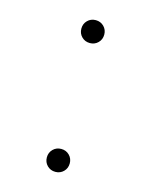

<svg xmlns="http://www.w3.org/2000/svg" viewBox="-87 -584 511 648"><g transform="rotate(15 168.0 -260.0)"><path d="M168 -445Q151 -445 139.5 -456.5Q128 -468 128 -485Q128 -502 139.5 -513.5Q151 -525 168 -525Q185 -525 196.5 -513.5Q208 -502 208 -485Q208 -468 196.5 -456.5Q185 -445 168 -445ZM168 5Q151 5 139.5 -6.5Q128 -18 128 -35Q128 -52 139.5 -63.5Q151 -75 168 -75Q185 -75 196.5 -63.5Q208 -52 208 -35Q208 -18 196.5 -6.5Q185 5 168 5Z"/></g></svg>

Font: M PLUS 2 Thin ExtraLight
Style: Regular
Weight: 250
Version: Version 1.001